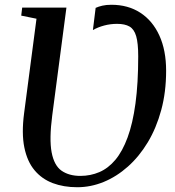

<svg xmlns="http://www.w3.org/2000/svg" viewBox="-20 -775 732 805"><path d="M304 10Q247 10 201.2 -7.2Q155.5 -24.5 124.8 -61.2Q94 -98 82 -157Q70 -216 81 -300L133 -696.5L69 -709.5L73 -743H258.5L199 -291Q186 -191.5 196.5 -136.2Q207 -81 238.2 -59.2Q269.5 -37.5 317 -37.5Q359.5 -37.5 396.8 -53.5Q434 -69.5 463.8 -105Q493.5 -140.5 515 -198.8Q536.5 -257 548 -341.2Q559.5 -425.5 559.5 -539Q559.5 -594 551 -623.2Q542.5 -652.5 523 -663.8Q503.5 -675 471 -675Q443 -675 416.8 -668Q390.5 -661 369.5 -649L381 -742Q393 -747.5 409 -751.2Q425 -755 447 -755Q517 -755 568.5 -721.5Q620 -688 648.2 -626Q676.5 -564 676.5 -478Q676.5 -389 656 -313.5Q635.5 -238 599.5 -178.2Q563.5 -118.5 516.2 -76.5Q469 -34.5 414.8 -12.2Q360.5 10 304 10Z"/></svg>

Font: Merriweather 72pt Medium
Style: Italic
Weight: 500
Italic angle: -7.8°
Version: Version 2.101